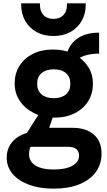

<svg xmlns="http://www.w3.org/2000/svg" viewBox="-20 -838 640 1144"><path d="M299.5 286Q216 286 153 262.8Q90 239.5 55 198Q20 156.5 20 101.5Q20 44.5 56.2 4.2Q92.5 -36 157.5 -50.5L180.5 10.5Q166.5 25 159.8 42Q153 59 153 79.5Q153 124 191.2 148Q229.5 172 300.5 172Q370 172 410.5 149.8Q451 127.5 451 89.5Q451 36.5 383 36.5H119V-12.5L225 -179.5L304.5 -169L273 -76.5H411Q493 -76.5 539 -36.2Q585 4 585 76.5Q585 141 550.2 188Q515.5 235 451.5 260.5Q387.5 286 299.5 286ZM304.5 -137Q237.5 -137 183.8 -163.5Q130 -190 98.8 -235.8Q67.5 -281.5 67.5 -338.5V-341.5Q67.5 -401 96.5 -446.5Q125.5 -492 177 -517.5Q228.5 -543 296 -543Q363.5 -543 417.2 -516.5Q471 -490 502.2 -444.5Q533.5 -399 533.5 -341.5V-338.5Q533.5 -279 504.5 -233.5Q475.5 -188 423.8 -162.5Q372 -137 304.5 -137ZM300.5 -253Q346.5 -253 372.8 -275.5Q399 -298 399 -337V-341Q399 -380 372.8 -402.5Q346.5 -425 300.5 -425Q254.5 -425 228 -402.5Q201.5 -380 201.5 -341V-337Q201.5 -298 228 -275.5Q254.5 -253 300.5 -253ZM420 -466 371 -495.5Q387 -568.5 437.8 -606Q488.5 -643.5 570.5 -643.5V-518.5Q467.5 -518.5 420 -466ZM106 -812V-818H218V-809Q218 -770 239.5 -747.8Q261 -725.5 298.5 -725.5Q336 -725.5 357.5 -747.8Q379 -770 379 -809V-818H491V-812Q491 -756 466.8 -713.5Q442.5 -671 399.2 -647.2Q356 -623.5 298.5 -623.5Q241 -623.5 197.8 -647.2Q154.5 -671 130.2 -713.5Q106 -756 106 -812Z"/></svg>

Font: Google Sans Code
Style: Regular
Weight: 400
Monospace: yes
Designer: Google Sans Code Authors
Foundry: Google LLC
Version: Version 6.000